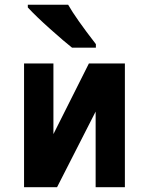

<svg xmlns="http://www.w3.org/2000/svg" viewBox="-20 -775 634 795"><path d="M79.6 0V-512.2H201.2V-219.7L348.1 -512.2H497.1V0H376V-313L216.3 0ZM377 -577.6H278.3Q247.6 -601.6 188 -654.8Q128.4 -708 95.2 -744.1V-755.4H262.2Q293 -700.7 377 -592.3Z"/></svg>

Font: Cadman
Style: Bold
Weight: 700
Designer: Paul James MIller
Foundry: High-Logic / Made with FontCreator
Version: Version 2.114;March 28, 2021;FontCreator 13.0.0.2683 64-bit